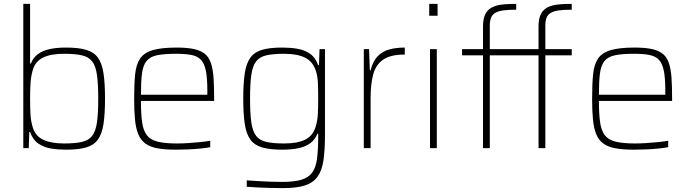

<svg xmlns="http://www.w3.org/2000/svg" viewBox="-20 -763 3557 989"><path d="M320 8Q280 8 243 2Q206 -4 177.5 -23.5Q149 -43 135 -83H131L128 0H100V-743H135V-436H139Q151 -466 175 -484Q199 -502 235 -510Q271 -518 320 -518Q384 -518 423.5 -506.5Q463 -495 484 -466.5Q505 -438 513 -386.5Q521 -335 521 -255Q521 -175 513 -123.5Q505 -72 484 -43.5Q463 -15 423.5 -3.5Q384 8 320 8ZM310 -24Q367 -24 402 -32Q437 -40 455 -63.5Q473 -87 479.5 -133Q486 -179 486 -255Q486 -331 479.5 -377Q473 -423 455 -446.5Q437 -470 402 -478Q367 -486 310 -486Q243 -486 204 -467.5Q165 -449 151 -409Q140 -375 137.5 -338.5Q135 -302 135 -255Q135 -210 137 -173.5Q139 -137 150 -103Q164 -61 204 -42.5Q244 -24 310 -24Z M887 8Q830 8 791.5 1Q753 -6 729 -23.5Q705 -41 692.5 -71Q680 -101 675.5 -146Q671 -191 671 -254Q671 -329 676 -379.5Q681 -430 701 -460.5Q721 -491 766 -504.5Q811 -518 890 -518Q945 -518 980.5 -510Q1016 -502 1036.5 -484.5Q1057 -467 1067 -436.5Q1077 -406 1080 -361.5Q1083 -317 1083 -256V-243H706Q706 -177 712 -134Q718 -91 736 -67Q754 -43 791.5 -33.5Q829 -24 892 -24Q919 -24 950 -26Q981 -28 1010.5 -31Q1040 -34 1063 -38V-5Q1044 -1 1014.5 2Q985 5 952 6.5Q919 8 887 8ZM1048 -255V-296Q1048 -360 1040.5 -398Q1033 -436 1015 -455Q997 -474 965.5 -480Q934 -486 887 -486Q826 -486 789.5 -478.5Q753 -471 735 -449Q717 -427 711.5 -385.5Q706 -344 706 -275H1068Z M1438 206Q1406 206 1371.5 205Q1337 204 1305.5 202.5Q1274 201 1251 199V166Q1280 168 1312.5 170Q1345 172 1376 173Q1407 174 1433 174Q1495 174 1532 163Q1569 152 1588 126Q1607 100 1613 54.5Q1619 9 1619 -60V-74H1615Q1603 -44 1579 -26Q1555 -8 1519 0Q1483 8 1434 8Q1370 8 1330.5 -3.5Q1291 -15 1270 -43.5Q1249 -72 1241 -123.5Q1233 -175 1233 -255Q1233 -335 1241 -386.5Q1249 -438 1270 -466.5Q1291 -495 1330.5 -506.5Q1370 -518 1434 -518Q1474 -518 1511 -512Q1548 -506 1576.5 -486.5Q1605 -467 1619 -427H1623L1626 -510H1654V-72Q1654 7 1646.5 60.5Q1639 114 1616.5 146Q1594 178 1551.5 192Q1509 206 1438 206ZM1444 -24Q1511 -24 1550.5 -43Q1590 -62 1604 -105Q1615 -136 1617 -172.5Q1619 -209 1619 -255Q1619 -300 1617.5 -335.5Q1616 -371 1607 -398Q1591 -447 1550.5 -466.5Q1510 -486 1444 -486Q1387 -486 1352 -478Q1317 -470 1299 -446.5Q1281 -423 1274.5 -377Q1268 -331 1268 -255Q1268 -179 1274.5 -133Q1281 -87 1299 -63.5Q1317 -40 1352 -32Q1387 -24 1444 -24Z M1854 0V-510H1881L1885 -401H1889Q1901 -449 1926.5 -474.5Q1952 -500 1987.5 -509Q2023 -518 2065 -518V-482Q1992 -482 1954 -456Q1916 -430 1902.5 -380Q1889 -330 1889 -259V0Z M2191 -682V-743H2234V-682ZM2195 0V-510H2230V0Z M2468 0V-478H2360V-510H2468V-625Q2468 -657 2475 -678Q2482 -699 2496 -712Q2510 -725 2531 -732Q2552 -739 2579 -741Q2606 -743 2639 -743V-713Q2599 -713 2573 -709.5Q2547 -706 2531.5 -697Q2516 -688 2509.5 -672Q2503 -656 2503 -631V-510H2754V-625Q2754 -657 2761 -678Q2768 -699 2782 -712Q2796 -725 2817 -732Q2838 -739 2865 -741Q2892 -743 2925 -743V-713Q2885 -713 2859 -709.5Q2833 -706 2817.5 -697Q2802 -688 2795.5 -672Q2789 -656 2789 -631V-510H2925V-478H2789V0H2754V-478H2503V0Z M3246 8Q3189 8 3150.5 1Q3112 -6 3088 -23.5Q3064 -41 3051.5 -71Q3039 -101 3034.5 -146Q3030 -191 3030 -254Q3030 -329 3035 -379.5Q3040 -430 3060 -460.5Q3080 -491 3125 -504.5Q3170 -518 3249 -518Q3304 -518 3339.5 -510Q3375 -502 3395.5 -484.5Q3416 -467 3426 -436.5Q3436 -406 3439 -361.5Q3442 -317 3442 -256V-243H3065Q3065 -177 3071 -134Q3077 -91 3095 -67Q3113 -43 3150.5 -33.5Q3188 -24 3251 -24Q3278 -24 3309 -26Q3340 -28 3369.5 -31Q3399 -34 3422 -38V-5Q3403 -1 3373.5 2Q3344 5 3311 6.5Q3278 8 3246 8ZM3407 -255V-296Q3407 -360 3399.5 -398Q3392 -436 3374 -455Q3356 -474 3324.5 -480Q3293 -486 3246 -486Q3185 -486 3148.5 -478.5Q3112 -471 3094 -449Q3076 -427 3070.5 -385.5Q3065 -344 3065 -275H3427Z"/></svg>

Font: Saira Thin Thin
Style: Regular
Weight: 250
Version: Version 1.101